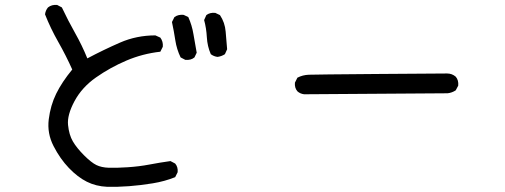

<svg xmlns="http://www.w3.org/2000/svg" viewBox="-20 -706 2040 776"><path d="M413 49Q368 47 331 28.5Q294 10 258.5 -27Q223 -64 196.5 -115.5Q170 -167 177 -223.5Q184 -280 207 -327Q230 -374 272 -425Q247 -481 215.5 -536.5Q184 -592 162 -648Q164 -664 174 -676Q189 -688 211 -686L230 -676Q255 -623 283.5 -572.5Q312 -522 333 -470Q399 -505 465.5 -534Q532 -563 608 -563L628 -554Q640 -538 638 -517L628 -497Q556 -489 490.5 -461Q425 -433 368 -393Q311 -353 281 -297Q251 -241 255 -201Q259 -161 274.5 -134.5Q290 -108 319.5 -78.5Q349 -49 369.5 -39Q390 -29 419.5 -28Q449 -27 495.5 -30Q542 -33 584 -41Q626 -49 669 -55L688 -45Q700 -31 698 -10L688 10Q646 27 597 35Q548 43 501.5 46.5Q455 50 413 49ZM729 -464 710 -474Q694 -507 688.5 -543.5Q683 -580 675 -617L685 -637Q700 -648 722 -646L741 -637Q756 -604 762 -567Q768 -530 775 -493L766 -474Q752 -462 729 -464ZM859 -476Q844 -478 832 -487Q818 -519 816 -555.5Q814 -592 805 -625L814 -645Q828 -656 850 -654L869 -645Q889 -615 892 -578.5Q895 -542 898 -507L889 -487Q875 -478 859 -476Z M1209 -325Q1193 -327 1182 -337Q1170 -351 1172 -372L1182 -392Q1203 -403 1228.5 -404Q1254 -405 1504 -407Q1754 -409 1787 -409Q1807 -409 1822 -396Q1834 -382 1832 -360L1822 -341Q1807 -331 1789 -329Z"/></svg>

Font: Kosefont JP
Style: Regular
Weight: 400
Designer: Nozomi Seto 瀬戸のぞみ
Version: Version 3.00;June 19, 2020